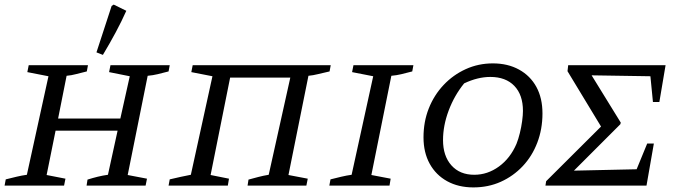

<svg xmlns="http://www.w3.org/2000/svg" viewBox="-20 -808 2967 836"><path d="M0 0 5 -27Q29 -33 52 -38.5Q75 -44 97 -47L191 -476L99 -494L105 -524H363L358 -497Q328 -490 310 -485Q292 -480 270 -478L233 -292H504L545 -476L455 -494L461 -524H719L714 -497Q687 -490 666.5 -485Q646 -480 623 -478L536 -46L620 -30L614 0H357L361 -26Q383 -33 405.5 -38.5Q428 -44 450 -47L492 -239H222L183 -46L265 -30L259 0ZM428 -569 400 -580 466 -782 475 -788 530 -761Q510 -716 484 -667.5Q458 -619 428 -569Z M982 -470 897 -46 977 -30 972 0H714L719 -27Q745 -33 767 -38Q789 -43 811 -47L905 -476L813 -494L819 -524H1420L1415 -497Q1383 -490 1363.5 -485Q1344 -480 1323 -478L1236 -46L1320 -30L1314 0H1058L1062 -26Q1084 -32 1105 -37.5Q1126 -43 1150 -47L1244 -470Z M1414 0 1419 -27Q1443 -33 1466 -38.5Q1489 -44 1511 -47L1605 -476L1513 -494L1519 -524H1780L1775 -497Q1748 -490 1727.5 -485Q1707 -480 1684 -478L1597 -46L1681 -30L1676 0Z M2041 8Q1976 8 1927 -19Q1878 -46 1851 -95Q1824 -144 1824 -210Q1824 -278 1847 -336Q1870 -394 1911.5 -438Q1953 -482 2008 -507Q2063 -532 2126 -532Q2191 -532 2240 -505Q2289 -478 2315.5 -429.5Q2342 -381 2342 -314Q2342 -246 2319.5 -187Q2297 -128 2256 -84.5Q2215 -41 2160.5 -16.5Q2106 8 2041 8ZM2045 -47Q2103 -47 2152.5 -83Q2202 -119 2229 -182Q2237 -202 2243.5 -228.5Q2250 -255 2253.5 -281Q2257 -307 2257 -325Q2257 -395 2219.5 -434Q2182 -473 2115 -473Q2060 -473 2001 -445Q1958 -392 1933.5 -326.5Q1909 -261 1909 -198Q1909 -129 1945.5 -88Q1982 -47 2045 -47Z M2355 0 2358 -19 2597 -257 2451 -498 2454 -524H2878L2851 -364H2823L2812 -476L2556 -480L2683 -274L2681 -267L2479 -65L2752 -71L2798 -183H2827L2795 0Z"/></svg>

Font: Piazzolla SC
Style: Italic
Weight: 400
Italic angle: -11.3°
Designer: Juan Pablo del Peral
Foundry: Huerta Tipografica
Version: Version 1.330